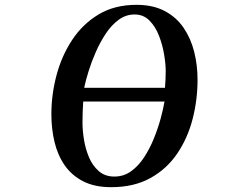

<svg xmlns="http://www.w3.org/2000/svg" viewBox="-20 -774 1040 796"><path d="M325 -353Q322 -310 322 -264Q322 -234 328 -196Q334 -158 348.5 -123Q363 -88 389 -65Q415 -42 454 -42Q493 -42 523.5 -64Q554 -86 577.5 -122Q601 -158 618 -200Q635 -242 646 -282.5Q657 -323 662 -353ZM667 -480Q667 -508 660.5 -547.5Q654 -587 639.5 -625Q625 -663 600 -688.5Q575 -714 538 -714Q502 -714 472 -692Q442 -670 418.5 -634.5Q395 -599 377 -558Q359 -517 347 -478Q335 -439 329 -410H664Q667 -445 667 -480ZM799 -443Q799 -360 778.5 -280.5Q758 -201 714.5 -137Q671 -73 603 -35.5Q535 2 441 2Q372 2 324.5 -22.5Q277 -47 248 -89Q219 -131 206 -185.5Q193 -240 193 -301Q193 -381 214 -461Q235 -541 278.5 -607.5Q322 -674 388.5 -714Q455 -754 546 -754Q614 -754 662.5 -728.5Q711 -703 741 -659Q771 -615 785 -559.5Q799 -504 799 -443Z"/></svg>

Font: Kaisei Tokumin ExtraBold
Style: Regular
Weight: 800
Designer: Font-Kai, 金井和夫
Foundry: KAZUO KANAI
Version: Version 5.003